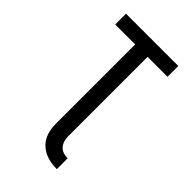

<svg xmlns="http://www.w3.org/2000/svg" viewBox="-279 -835 1158 1158"><g transform="rotate(45 300.0 -256.0)"><path d="M445 223Q419 223 393.5 219Q368 215 344 204Q320 193 300.5 175.5Q281 158 269 135Q257 112 252 86.5Q247 61 247 35V-643H77V-735H523V-643H353V35Q353 54 358.5 72.5Q364 91 376.5 105Q389 119 407.5 125Q426 131 445 131Z"/></g></svg>

Font: Iosevka Aile Semibold
Style: Regular
Weight: 600
Designer: Belleve Invis
Foundry: Belleve Invis
Version: Version 31.1.0; ttfautohint (v1.8.4)